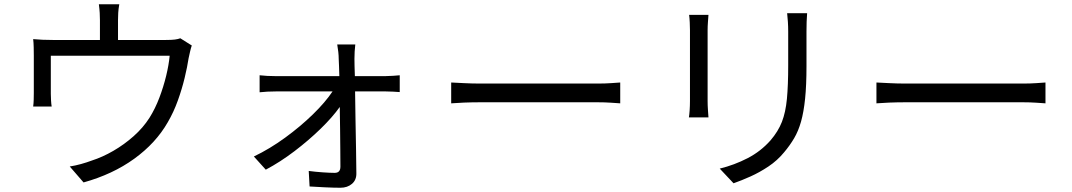

<svg xmlns="http://www.w3.org/2000/svg" viewBox="-20 -821 5040 903"><path d="M541 -801Q537 -778 536 -760Q535 -742 535 -726V-633H759Q787 -633 802.5 -635Q818 -637 828 -641L882 -607Q878 -596 874 -578.5Q870 -561 867 -547Q861 -507 848.5 -455Q836 -403 816.5 -348.5Q797 -294 769 -246Q713 -148 611.5 -74.5Q510 -1 373 37L308 -38Q334 -42 361 -49.5Q388 -57 412 -66Q462 -82 513 -111.5Q564 -141 608.5 -180.5Q653 -220 683 -267Q710 -310 729.5 -361.5Q749 -413 761.5 -464.5Q774 -516 778 -559H219V-380Q219 -367 220 -349.5Q221 -332 223 -320H136Q138 -334 138.5 -352Q139 -370 139 -384V-560Q139 -576 138.5 -598.5Q138 -621 136 -637Q158 -635 180.5 -634Q203 -633 229 -633H450V-726Q450 -742 449 -760Q448 -778 445 -801Z M1651 -612Q1649 -596 1648 -578.5Q1647 -561 1647 -544Q1647 -530 1647.5 -509.5Q1648 -489 1649 -463H1793Q1808 -463 1829 -464.5Q1850 -466 1860 -467V-388Q1847 -389 1828 -390Q1809 -391 1795 -391H1650Q1651 -328 1652 -257Q1653 -186 1654.5 -120Q1656 -54 1656 -7Q1657 25 1635.5 43.5Q1614 62 1581 62Q1551 62 1508.5 60Q1466 58 1436 56L1432 -17Q1462 -13 1497 -10.5Q1532 -8 1554 -8Q1581 -8 1581 -37Q1581 -69 1580.5 -114.5Q1580 -160 1579.5 -212.5Q1579 -265 1578 -318Q1544 -270 1488 -215.5Q1432 -161 1365 -110Q1298 -59 1230 -23L1174 -85Q1249 -121 1321 -173.5Q1393 -226 1451.5 -283Q1510 -340 1544 -391H1277Q1257 -391 1238 -390Q1219 -389 1201 -387V-467Q1218 -465 1237.5 -464Q1257 -463 1275 -463H1576Q1575 -489 1574.5 -509.5Q1574 -530 1573 -544Q1573 -559 1571 -577Q1569 -595 1566 -612Z M2102 -433Q2125 -432 2162 -430Q2199 -428 2241 -428H2789Q2827 -428 2854 -430Q2881 -432 2897 -433V-335Q2882 -336 2853 -338Q2824 -340 2790 -340H2241Q2200 -340 2162.5 -338.5Q2125 -337 2102 -335Z M3776 -759Q3773 -722 3773 -672V-510Q3773 -420 3766.5 -357Q3760 -294 3747.5 -249.5Q3735 -205 3715 -171Q3695 -137 3668 -105Q3636 -66 3594 -38Q3552 -10 3509.5 9Q3467 28 3430 41L3365 -28Q3434 -45 3496 -77Q3558 -109 3604 -161Q3640 -203 3657.5 -248Q3675 -293 3681 -356.5Q3687 -420 3687 -514V-672Q3687 -698 3685.5 -719Q3684 -740 3682 -759ZM3312 -751Q3311 -737 3309.5 -717Q3308 -697 3308 -679V-345Q3308 -326 3309.5 -304.5Q3311 -283 3312 -269H3220Q3222 -280 3223.5 -302Q3225 -324 3225 -346V-679Q3225 -693 3224 -715Q3223 -737 3221 -751Z M4102 -433Q4125 -432 4162 -430Q4199 -428 4241 -428H4789Q4827 -428 4854 -430Q4881 -432 4897 -433V-335Q4882 -336 4853 -338Q4824 -340 4790 -340H4241Q4200 -340 4162.5 -338.5Q4125 -337 4102 -335Z"/></svg>

Font: Chiron Sans HK TT
Style: Regular
Weight: 400
Designer: Ryoko NISHIZUKA 西塚涼子 (kana, bopomofo & ideographs); Paul D. Hunt (Latin, Greek & Cyrillic); Sandoll Communications 산돌커뮤니
Foundry: Adobe
Version: Version 2.022;hotconv 1.0.109;makeotfexe 2.5.65596